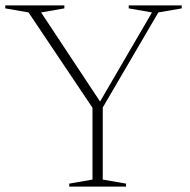

<svg xmlns="http://www.w3.org/2000/svg" viewBox="-20 -690 702 710"><path d="M85.5 -644 -0.5 -659V-670H218V-659L132 -644L350 -314.5L542 -644L456 -659V-670H652V-659L565.5 -644L360 -292.5V-26L446 -11V0H236V-11L322 -26V-291.5Z"/></svg>

Font: Newsreader Text ExtraLight
Style: Regular
Weight: 275
Designer: Hugues Gentile
Foundry: Production Type
Version: Version 1.001